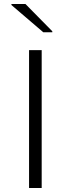

<svg xmlns="http://www.w3.org/2000/svg" viewBox="-20 -938 352 958"><path d="M125 0V-688H188V0ZM196 -777 37 -913V-918H107L241 -782V-777Z"/></svg>

Font: Saira Expanded Light
Style: Regular
Weight: 300
Width: 7
Designer: Hector Gatti with collaboration of the Omnibus-Type team
Foundry: Omnibus-Type
Version: Version 1.101